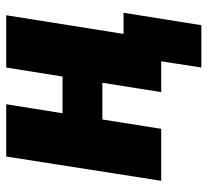

<svg xmlns="http://www.w3.org/2000/svg" viewBox="-45 -493 667 617"><g transform="rotate(-90 288.5 -184.5)"><path d="M380 129 400 0H301L331 -189H213L183 0H16L94 -498H262L233 -317H351L380 -498H548L488 -121H556L516 129Z"/></g></svg>

Font: Nunito Sans 10pt Condensed Black
Style: Italic
Weight: 900
Width: 3
Italic angle: -9°
Designer: Vernon Adams
Foundry: Vernon Adams
Version: Version 3.101;gftools[0.9.27]